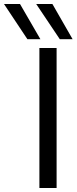

<svg xmlns="http://www.w3.org/2000/svg" viewBox="-127 -940 383 960"><path d="M70 0V-700H156V0ZM172 -744 54 -920H135L236 -744ZM10 -744 -107 -920H-27L75 -744Z"/></svg>

Font: Georama
Style: Regular
Weight: 400
Designer: Jean-Baptiste Levee
Foundry: Production Type
Version: Version 1.000